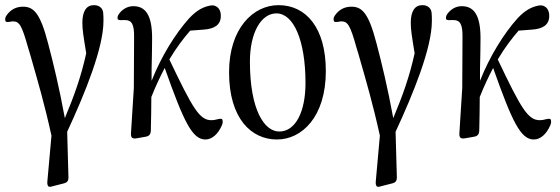

<svg xmlns="http://www.w3.org/2000/svg" viewBox="-21 -541 2174 746"><path d="M0 -460C2 -454 9 -455 22 -457C24 -458 26 -458 28 -458C54 -458 63 -446 89 -353C93 -340 98 -324 102 -309C124 -232 152 -137 179 -14L163 164C162 174 164 180 167 183C170 186 176 185 186 182L229 171C240 168 245 161 245 149L240 -29C310 -180 381 -355 381 -459C381 -472 381 -481 380 -491C379 -500 376 -507 369 -513C363 -518 355 -521 344 -521C315 -521 299 -498 299 -452C299 -426 303 -401 314 -334C294 -243 268 -171 231 -82C209 -202 185 -300 166 -372C135 -492 109 -515 68 -515C41 -515 20 -503 5 -482C-1 -474 -2 -467 0 -460Z M492 -6C495 -3 502 -2 512 -4L546 -10C558 -12 564 -19 565 -31C566 -76 567 -119 567 -164C587 -214 601 -242 619 -277C693 -68 726 1 777 1C802 1 826 -19 841 -54C845 -63 845 -69 843 -76C841 -81 834 -80 821 -77C815 -75 808 -74 800 -74C754 -74 727 -121 637 -310C665 -357 692 -392 718 -422L771 -426C813 -429 837 -445 837 -479C837 -498 830 -510 819 -516C811 -521 803 -521 794 -519C769 -514 744 -502 714 -470C661 -411 606 -323 568 -227V-271C569 -313 570 -355 570 -393C570 -483 544 -517 497 -517C473 -517 454 -504 442 -488C436 -480 435 -474 436 -468C437 -463 444 -462 457 -463C460 -463 462 -463 465 -463C490 -463 501 -448 500 -395L499 -199L488 -25C487 -15 489 -9 492 -6Z M1055 1C1152 1 1245 -87 1245 -265C1245 -432 1169 -521 1061 -521C963 -521 869 -431 869 -260C869 -81 955 1 1055 1ZM950 -302C950 -413 993 -489 1053 -489C1119 -489 1166 -386 1166 -218C1166 -110 1129 -30 1064 -30C1006 -30 950 -114 950 -302Z M1276 -460C1278 -454 1285 -455 1298 -457C1300 -458 1302 -458 1304 -458C1330 -458 1339 -446 1365 -353C1369 -340 1374 -324 1378 -309C1400 -232 1428 -137 1455 -14L1439 164C1438 174 1440 180 1443 183C1446 186 1452 185 1462 182L1505 171C1516 168 1521 161 1521 149L1516 -29C1586 -180 1657 -355 1657 -459C1657 -472 1657 -481 1656 -491C1655 -500 1652 -507 1645 -513C1639 -518 1631 -521 1620 -521C1591 -521 1575 -498 1575 -452C1575 -426 1579 -401 1590 -334C1570 -243 1544 -171 1507 -82C1485 -202 1461 -300 1442 -372C1411 -492 1385 -515 1344 -515C1317 -515 1296 -503 1281 -482C1275 -474 1274 -467 1276 -460Z M1768 -6C1771 -3 1778 -2 1788 -4L1822 -10C1834 -12 1840 -19 1841 -31C1842 -76 1843 -119 1843 -164C1863 -214 1877 -242 1895 -277C1969 -68 2002 1 2053 1C2078 1 2102 -19 2117 -54C2121 -63 2121 -69 2119 -76C2117 -81 2110 -80 2097 -77C2091 -75 2084 -74 2076 -74C2030 -74 2003 -121 1913 -310C1941 -357 1968 -392 1994 -422L2047 -426C2089 -429 2113 -445 2113 -479C2113 -498 2106 -510 2095 -516C2087 -521 2079 -521 2070 -519C2045 -514 2020 -502 1990 -470C1937 -411 1882 -323 1844 -227V-271C1845 -313 1846 -355 1846 -393C1846 -483 1820 -517 1773 -517C1749 -517 1730 -504 1718 -488C1712 -480 1711 -474 1712 -468C1713 -463 1720 -462 1733 -463C1736 -463 1738 -463 1741 -463C1766 -463 1777 -448 1776 -395L1775 -199L1764 -25C1763 -15 1765 -9 1768 -6Z"/></svg>

Font: 寒蝉锦书宋 CompactLight
Style: Bold
Weight: 400
Width: 4
Designer: 寒蝉锦书宋{Warren} 思源宋体{Ryoko NISHIZUKA 西塚涼子 (kana & ideographs); Frank Grießhammer (Latin, Greek & Cyrillic); Wenlong ZHANG 
Foundry: Adobe & ChillType
Version: Version 2.000;Glyphs 3.1.1 (3135)